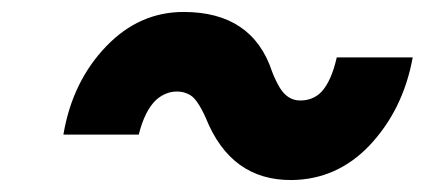

<svg xmlns="http://www.w3.org/2000/svg" viewBox="-20 -477 710 321"><path d="M287 -457Q213 -457 158 -400Q101 -341 86 -252H212Q222 -292 241 -310Q257 -324 276 -324Q288 -324 298 -318Q310 -311 324 -280Q366 -175 468 -176Q543 -177 597 -233Q654 -293 670 -381H543Q534 -341 517 -323Q503 -309 482 -309Q461 -309 448 -330Q445 -335 441.5 -342Q438 -349 435 -357Q402 -457 287 -457Z"/></svg>

Font: Unageo
Style: Bold-Italic
Weight: 700
Designer: Richard Sepsi
Foundry: Richard Sepsi
Version: Version 2.000